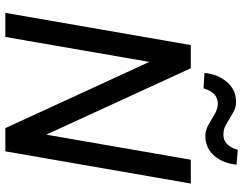

<svg xmlns="http://www.w3.org/2000/svg" viewBox="-118 -814 931 736"><g transform="rotate(90 348.0 -445.5)"><path d="M553.7 -891.1C543.5 -854.5 523.9 -835.9 496.1 -835.9C495.1 -835.9 494.1 -835.9 493.7 -835.9C485.8 -835.9 478 -837.4 470.2 -839.8C462.9 -842.8 450.2 -849.6 433.1 -860.4C416 -870.6 403.3 -877.4 396 -880.4C388.2 -882.8 379.9 -884.3 371.1 -884.3C370.1 -884.3 369.6 -884.3 368.7 -884.3C339.4 -884.3 314.9 -873 294.9 -850.6C274.9 -828.1 262.7 -798.8 258.8 -763.2L318.4 -759.8C328.6 -795.4 347.2 -813.5 375 -814.5C376 -814.5 376.5 -814.5 377 -814.5C420.9 -814.5 453.1 -766.6 500 -766.6C530.3 -766.6 555.2 -777.3 575.2 -799.3C595.2 -821.3 606.9 -850.1 610.8 -886.2ZM683.1 -710.9H591.8L495.6 -156.7L241.2 -710.9H152.3L28.8 0H121.1L216.8 -551.8L470.7 0H559.6Z"/></g></svg>

Font: Roboto
Style: Italic
Weight: 400
Italic angle: -12°
Designer: Google
Version: Version 2.137; 2017